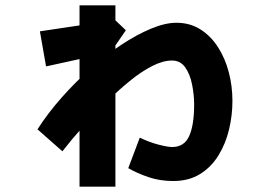

<svg xmlns="http://www.w3.org/2000/svg" viewBox="-20 -641 1040 717"><path d="M627 35Q577 35 534.5 20.5Q492 6 459 -13L502 -127Q537 -110 571.5 -101Q606 -92 623 -92Q668 -92 686.5 -133Q705 -174 705 -251Q705 -286 697.5 -324.5Q690 -363 672 -389Q654 -415 622 -415Q589 -415 548.5 -394.5Q508 -374 464.5 -338.5Q421 -303 376.5 -259Q332 -215 290 -168Q248 -121 213 -76L120 -158Q159 -219 210.5 -277Q262 -335 319 -385.5Q376 -436 433.5 -474Q491 -512 544 -534Q597 -556 639 -556Q689 -556 728 -531.5Q767 -507 794 -465Q821 -423 834.5 -371Q848 -319 848 -264Q848 -211 835.5 -158Q823 -105 796 -61Q769 -17 727 9Q685 35 627 35ZM277 56V-621H411V56ZM152 -393 129 -524 410 -566 450 -528 406 -464 394 -446Z"/></svg>

Font: Murecho Thin ExtraBold
Style: Regular
Weight: 800
Version: Version 1.010